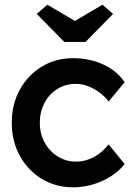

<svg xmlns="http://www.w3.org/2000/svg" viewBox="-20 -785 579 815"><path d="M30 -264Q30 -342 64 -404Q98 -466 157 -502Q216 -538 290 -538Q361 -538 419 -511Q477 -484 509 -436L441 -354Q426 -375 403 -392Q380 -409 354 -419Q328 -429 302 -429Q258 -429 223.5 -407.5Q189 -386 169 -348.5Q149 -311 149 -264Q149 -217 169.5 -180Q190 -143 225 -121Q260 -99 303 -99Q329 -99 353.5 -107.5Q378 -116 400 -132Q422 -148 441 -172L509 -89Q475 -45 415.5 -17.5Q356 10 290 10Q216 10 157 -26Q98 -62 64 -124Q30 -186 30 -264ZM253 -607 136 -726 181 -765 298 -696 415 -765 460 -726 343 -607Z"/></svg>

Font: Our Lexend Medium
Style: Regular
Weight: 500
Designer: Bonnie Shaver-Troup, Thomas Jockin
Foundry: Lexend
Version: Version 1.007